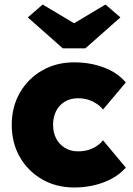

<svg xmlns="http://www.w3.org/2000/svg" viewBox="-20 -820 590 850"><path d="M32 -267Q32 -347 68 -409.5Q104 -472 166.5 -508Q229 -544 308 -544Q380 -544 440.5 -521Q501 -498 537 -455L436 -335Q425 -349 408 -360.5Q391 -372 370.5 -378.5Q350 -385 325 -385Q292 -385 267 -370Q242 -355 228.5 -328.5Q215 -302 215 -268Q215 -234 228 -208Q241 -182 266.5 -166Q292 -150 325 -150Q350 -150 370.5 -156Q391 -162 407.5 -173Q424 -184 436 -199L537 -78Q500 -36 439.5 -13Q379 10 308 10Q229 10 166.5 -26Q104 -62 68 -124.5Q32 -187 32 -267ZM258 -606 103 -743 169 -800 308 -717 447 -800 513 -743 358 -606Z"/></svg>

Font: Mach ExtraBold
Style: Regular
Weight: 800
Version: Version 1.002